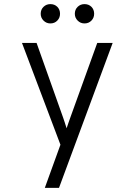

<svg xmlns="http://www.w3.org/2000/svg" viewBox="-20 -720 656 934"><path d="M198 194 274 -16 87 -511H158L287 -148Q291 -136.5 295.2 -123.8Q299.5 -111 304 -96Q308.5 -109.5 313 -122.5Q317.5 -135.5 322 -148L453 -511H528L267 194ZM225 -606Q205.5 -606 191.8 -619.8Q178 -633.5 178 -653Q178 -673.5 191.8 -686.8Q205.5 -700 225 -700Q245.5 -700 258.8 -686.8Q272 -673.5 272 -653Q272 -633.5 258.8 -619.8Q245.5 -606 225 -606ZM391 -606Q371.5 -606 357.8 -619.8Q344 -633.5 344 -653Q344 -673.5 357.8 -686.8Q371.5 -700 391 -700Q411.5 -700 424.8 -686.8Q438 -673.5 438 -653Q438 -633.5 424.8 -619.8Q411.5 -606 391 -606Z"/></svg>

Font: Overpass Mono Light
Style: Regular
Weight: 300
Monospace: yes
Designer: Delve Withrington, Dave Bailey
Foundry: Delve Fonts LLC
Version: Version 4.000